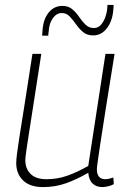

<svg xmlns="http://www.w3.org/2000/svg" viewBox="-20 -751 526 781"><path d="M155 10Q102 10 74 -17Q46 -44 46 -88Q46 -100 49 -124.5Q52 -149 59.5 -197Q67 -245 80 -326Q93 -407 112 -532H148Q130 -415 118 -338.5Q106 -262 99 -216.5Q92 -171 88.5 -148Q85 -125 84 -115Q83 -105 83 -99Q83 -65 104.5 -43.5Q126 -22 169 -22Q213 -22 253 -36Q293 -50 339 -76L409 -532H446Q425 -402 411.5 -317Q398 -232 390.5 -182.5Q383 -133 379.5 -108.5Q376 -84 375 -75Q374 -66 374 -63Q374 -22 409 -22Q421 -22 441 -29L443 -2Q433 4 419 7Q405 10 397 10Q372 10 357 -4Q342 -18 339 -48Q290 -20 247 -5Q204 10 155 10ZM152 -606Q152 -609 151.5 -607Q151 -605 151.5 -607.5Q152 -610 153 -628Q156 -673 178 -700Q200 -727 234 -727Q258 -727 274 -713.5Q290 -700 302 -682Q314 -664 328 -650.5Q342 -637 362 -637Q379 -637 390.5 -650Q402 -663 408.5 -681.5Q415 -700 416 -716Q417 -724 417 -726Q417 -728 417 -731H442Q442 -728 442 -725Q442 -722 441 -713Q438 -667 415.5 -637Q393 -607 359 -607Q334 -607 318 -620.5Q302 -634 289 -652.5Q276 -671 263 -684.5Q250 -698 231 -698Q210 -698 195 -677Q180 -656 178 -623Q177 -610 176 -606H177Q177 -608 176.5 -604Q176 -600 176 -606Z"/></svg>

Font: Georama ExtraLight
Style: Italic
Weight: 200
Italic angle: -9°
Designer: Jean-Baptiste Levee
Foundry: Production Type
Version: Version 1.000